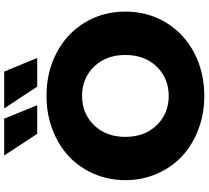

<svg xmlns="http://www.w3.org/2000/svg" viewBox="-58 -890 963 886"><g transform="rotate(-90 423.0 -447.5)"><path d="M422.9 14.2Q339.8 14.2 267.6 -13.4Q195.3 -41 144 -89.1Q92.8 -137.2 63.5 -204.8Q34.2 -272.5 34.2 -350.1Q34.2 -427.7 63.5 -495.4Q92.8 -563 144 -610.8Q195.3 -658.7 267.6 -686.3Q339.8 -713.9 422.9 -713.9Q533.7 -713.9 622.6 -667Q711.4 -620.1 761.7 -536.9Q812 -453.6 812 -350.1Q812 -246.6 761.7 -163.1Q711.4 -79.6 622.3 -32.7Q533.2 14.2 422.9 14.2ZM287.8 -205.3Q341.8 -149.9 422.9 -149.9Q503.9 -149.9 557.9 -205.3Q611.8 -260.7 611.8 -350.1Q611.8 -439.5 557.9 -494.6Q503.9 -549.8 422.9 -549.8Q341.8 -549.8 287.8 -494.6Q233.9 -439.5 233.9 -350.1Q233.9 -260.7 287.8 -205.3ZM465.8 -756.8 365.2 -909.2H535.2L598.1 -756.8ZM248 -756.8 147.9 -909.2H317.9L379.9 -756.8Z"/></g></svg>

Font: Montserrat ExtraBold
Style: Regular
Weight: 800
Designer: Julieta Ulanovsky
Foundry: Julieta Ulanovsky
Version: Version 9.000